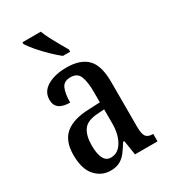

<svg xmlns="http://www.w3.org/2000/svg" viewBox="-190 -858 845 959"><g transform="rotate(-30 232.5 -378.0)"><path d="M160 10Q109 10 73 -29.5Q37 -69 37 -151Q37 -231 82 -269Q127 -307 218 -310L283 -313V-373Q283 -429 270.5 -462Q258 -495 218 -495Q179 -495 166.5 -465.5Q154 -436 154 -386Q71 -386 71 -449Q71 -496 114 -521.5Q157 -547 226 -547Q304 -547 343.5 -507.5Q383 -468 383 -373V-115Q383 -73 394 -58Q405 -43 432 -43H435V0H305L292 -84H285Q268 -56 252 -35Q236 -14 214.5 -2Q193 10 160 10ZM194 -46Q235 -46 259.5 -87Q284 -128 284 -191V-272L242 -269Q184 -265 162 -234Q140 -203 140 -145Q140 -99 153 -72.5Q166 -46 194 -46ZM239 -606Q216 -624 186.5 -652.5Q157 -681 132.5 -710Q108 -739 98 -756V-766H204Q212 -744 226 -717Q240 -690 255 -664Q270 -638 281 -619V-606Z"/></g></svg>

Font: Noto Serif ExtraCondensed Medium
Style: Regular
Weight: 500
Width: 2
Designer: Monotype Design Team
Foundry: Monotype Imaging Inc.
Version: Version 2.015